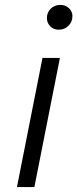

<svg xmlns="http://www.w3.org/2000/svg" viewBox="-20 -762 315 782"><path d="M153 -526H224L120 0H49ZM171 -688Q171 -711 186.5 -726.5Q202 -742 226 -742Q247 -742 261 -728.5Q275 -715 275 -697Q275 -673 259 -657Q243 -641 219 -641Q198 -641 184.5 -655Q171 -669 171 -688Z"/></svg>

Font: Montserrat Alternates
Style: Italic
Weight: 400
Italic angle: -11.3°
Designer: Julieta Ulanovsky
Foundry: Julieta Ulanovsky
Version: Version 7.200